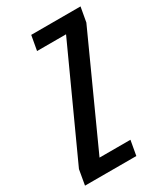

<svg xmlns="http://www.w3.org/2000/svg" viewBox="-205 -749 711 823"><g transform="rotate(-30 150.0 -337.5)"><path d="M-34 0 -21 -74.5 220 -602.5H76.5L89.5 -675H333.5L320.5 -602.5L80 -73H233L220 0Z"/></g></svg>

Font: Anybody Condensed Medium
Style: Italic
Weight: 500
Width: 3
Italic angle: -10°
Designer: Tyler Finck
Foundry: Etcetera Type Company
Version: Version 1.010; ttfautohint (v1.8.3) -l 8 -r 50 -G 200 -x 14 